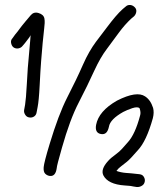

<svg xmlns="http://www.w3.org/2000/svg" viewBox="-20 -766 655 765"><path d="M363 -269C359 -248 365 -235 382 -232C399 -229 409 -238 414 -261C417 -281 437 -301 471 -320C481 -325 492 -330 507 -335C522 -340 532 -339 536 -335C540 -324 541 -314 538 -305C525 -256 509 -221 490 -200C482 -191 474 -182 467 -174C460 -166 451 -158 440 -150C429 -142 419 -134 411 -125C390 -102 384 -83 392 -67C404 -44 432 -30 477 -27C486 -26 495 -26 501 -25C507 -24 514 -22 524 -21C534 -20 541 -23 547 -27C553 -31 556 -37 557 -44C558 -51 556 -57 552 -63C548 -69 542 -71 535 -72L525 -73C510 -75 496 -76 482 -77C468 -78 455 -81 444 -85C449 -92 455 -98 462 -103C469 -108 476 -114 485 -121C494 -128 508 -143 528 -166C552 -191 572 -234 589 -295C593 -311 593 -324 590 -336C583 -358 572 -373 558 -382C536 -397 499 -392 446 -365C397 -337 370 -305 363 -269ZM178 -65C194 -63 203 -74 206 -96C206 -102 213 -129 227 -178C248 -252 270 -312 294 -358C318 -404 338 -446 355 -483C372 -520 389 -549 405 -570C421 -591 437 -613 453 -635C469 -657 486 -676 502 -691L514 -701C519 -706 522 -712 523 -719C524 -726 522 -732 517 -737C512 -742 507 -745 500 -746C493 -747 486 -745 481 -740L469 -730C451 -714 430 -689 406 -657C394 -641 379 -622 362 -599C345 -576 327 -546 310 -507C293 -468 272 -425 248 -378C224 -331 201 -269 178 -193C163 -144 155 -112 154 -100C153 -88 155 -79 160 -74C165 -69 171 -66 178 -65ZM33 -578C38 -574 45 -572 52 -573C59 -574 65 -577 69 -582L80 -595C88 -605 93 -612 96 -616C99 -620 101 -624 102 -626C101 -617 100 -594 96 -555C92 -516 89 -475 87 -433C85 -391 82 -362 80 -349L76 -327C75 -320 77 -314 81 -308C85 -302 90 -299 97 -298C104 -297 110 -298 116 -302C122 -306 125 -312 126 -319L130 -340C133 -355 136 -384 138 -425C140 -466 142 -499 144 -524C146 -549 148 -573 150 -595C152 -617 154 -636 156 -652C158 -668 159 -681 157 -692C155 -703 147 -710 134 -714C121 -718 111 -715 103 -706C98 -700 91 -692 81 -680C71 -668 63 -658 58 -651C53 -644 47 -636 40 -628L30 -614C25 -609 23 -603 24 -596C25 -589 28 -582 33 -578Z"/></svg>

Font: AppleStorm
Style: Rg
Weight: 400
Foundry: Cannot Into Space Fonts
Version: Version 1.01